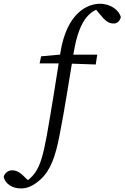

<svg xmlns="http://www.w3.org/2000/svg" viewBox="-171 -770 674 1039"><path d="M370.4 -749.6C304.9 -749.6 190.3 -704.3 155.5 -483.2C130.7 -325.7 108.8 -186.8 82 -35.3C63.2 68.8 46.3 124.8 20.5 162.1C-1.2 193.2 -23.1 209.3 -43.9 219.6L-8.3 216.6L-32.5 193C-54.5 170.7 -75.6 151.6 -104.8 151.6C-127.1 151.6 -147.1 166.9 -151.1 188.2C-141.8 225.8 -103.4 249.7 -58 249.7C-25.7 249.7 7 238.3 48 201.2C103.7 151.2 129.8 72.4 150.7 -35.3C179.7 -181.2 203.6 -341.2 227.6 -484.6C260.3 -683.1 327.2 -718.4 394.9 -730.7L337.1 -732.4L365.2 -697.8C397 -659 414.1 -642.8 444.2 -642.8C461.5 -642.8 476 -653.2 482.9 -676.5C474.8 -713.8 428.5 -749.6 370.4 -749.6ZM43.4 -427H174L347.1 -421L355.2 -474.2H183V-477.3L51.5 -465.2L43.4 -427Z"/></svg>

Font: Source Serif Variable
Style: Italic
Weight: 389
Italic angle: -12°
Designer: Frank Grießhammer
Foundry: Adobe Systems Incorporated
Version: Version 3.001;hotconv 1.0.111;makeotfexe 2.5.65597